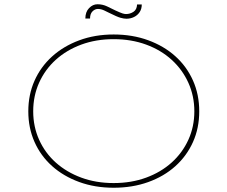

<svg xmlns="http://www.w3.org/2000/svg" viewBox="-20 -872 1068 902"><path d="M514 10Q426 10 352 -17Q278 -44 224.5 -92Q171 -140 142 -205.5Q113 -271 113 -349Q113 -427 142 -492.5Q171 -558 224.5 -606.5Q278 -655 352 -682.5Q426 -710 514 -710Q602 -710 676 -683Q750 -656 803.5 -608Q857 -560 886.5 -494Q916 -428 916 -349Q916 -270 886.5 -204.5Q857 -139 803.5 -91Q750 -43 676 -16.5Q602 10 514 10ZM514 -12Q597 -12 666.5 -37.5Q736 -63 786.5 -108.5Q837 -154 865 -215.5Q893 -277 893 -349Q893 -421 865 -483Q837 -545 786.5 -591Q736 -637 666.5 -662.5Q597 -688 514 -688Q431 -688 362 -662.5Q293 -637 242.5 -591.5Q192 -546 164 -484Q136 -422 136 -349Q136 -277 164 -215Q192 -153 242.5 -108Q293 -63 362 -37.5Q431 -12 514 -12ZM574 -784Q562 -784 546 -788.5Q530 -793 492 -812Q486 -815 470.5 -822.5Q455 -830 440 -830Q426 -830 414.5 -818.5Q403 -807 403 -785H381Q381 -816 398.5 -834Q416 -852 438 -852Q462 -852 483 -842Q504 -832 522 -823Q546 -812 555.5 -809Q565 -806 572 -806Q591 -806 607 -816.5Q623 -827 624 -851H646Q646 -830 636 -815Q626 -800 609.5 -792Q593 -784 574 -784Z"/></svg>

Font: Lexend Peta Thin
Style: Regular
Weight: 250
Version: Version 1.007